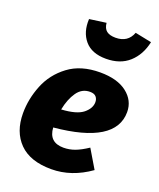

<svg xmlns="http://www.w3.org/2000/svg" viewBox="-152 -904 840 1016"><g transform="rotate(20 268.5 -396.5)"><path d="M195 -192Q200 -110 282 -110Q315 -110 346 -121.5Q377 -133 416 -159L478 -55Q374 19 260 19Q141 19 80 -42.5Q19 -104 19 -209Q19 -289 50.5 -367.5Q82 -446 152 -498.5Q222 -551 330 -551Q427 -551 481 -509Q535 -467 535 -402Q535 -224 195 -192ZM359 -394Q359 -412 348.5 -424Q338 -436 314 -436Q269 -436 241.5 -396.5Q214 -357 202 -296Q288 -301 323.5 -330Q359 -359 359 -394ZM177 -796 271 -809Q274 -778 291.5 -764.5Q309 -751 342 -751Q411 -751 434 -812L527 -793Q511 -718 461.5 -673.5Q412 -629 332 -629Q252 -629 212.5 -675.5Q173 -722 177 -796Z"/></g></svg>

Font: Trujillo ExtraBold
Style: Italic
Weight: 800
Italic angle: -8°
Designer: Fira Sans original fonts by bBox Type GmbH, Carrois Corporate GbR, & Edenspiekermann AG / Changes by Cristiano Sobral
Foundry: Fira Sans original fonts by bBox Type GmbH, Carrois Corporate GbR, & Edenspiekermann AG / Changes by Cristiano Sobral
Version: Version 4.301;July 28, 2020;FontCreator 13.0.0.2655 64-bit